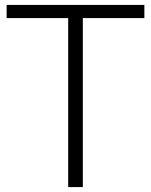

<svg xmlns="http://www.w3.org/2000/svg" viewBox="-20 -760 614 780"><path d="M257 0V-686.5H7V-740H566.5V-686.5H316.5V0Z"/></svg>

Font: Encode Sans Lt
Style: Regular
Weight: 300
Designer: Multiple Designers
Foundry: Impallari Type
Version: Version 3.002; ttfautohint (v1.8.3) -l 8 -r 50 -G 200 -x 14 